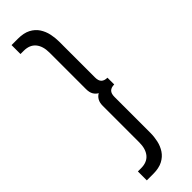

<svg xmlns="http://www.w3.org/2000/svg" viewBox="-367 -862 1124 1124"><g transform="rotate(-45 194.5 -300.0)"><path d="M56 260V186H82.5Q131.5 186 156.8 155.8Q182 125.5 182 72V-230Q182 -257.5 192 -274.5Q202 -291.5 218 -300Q202 -308.5 192 -325.2Q182 -342 182 -370V-672Q182 -725.5 156.8 -755.8Q131.5 -786 82.5 -786H56V-860H108.5Q156.5 -860 187.5 -843.8Q218.5 -827.5 236 -800.8Q253.5 -774 260.5 -742Q267.5 -710 267.5 -679V-381Q267.5 -352.5 280.5 -340.2Q293.5 -328 318 -328V-272Q293.5 -272 280.5 -259.8Q267.5 -247.5 267.5 -219V79Q267.5 110 260.5 142Q253.5 174 236 200.8Q218.5 227.5 187.5 243.8Q156.5 260 108.5 260Z"/></g></svg>

Font: Spartan Thin Medium
Style: Regular
Weight: 500
Version: Version 1.004